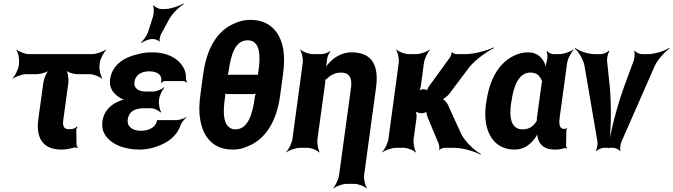

<svg xmlns="http://www.w3.org/2000/svg" viewBox="-20 -833 3793 1082"><path d="M367 -105C338 -105 332 -125 337 -160L365 -365C368 -389 362 -429 351 -441L349 -439C359 -426 395 -415 415 -415H484C508 -415 543 -401 554 -389L557 -391C547 -404 538 -441 541 -465L542 -478C545 -502 565 -539 579 -552L577 -554C562 -542 523 -528 499 -528H144C120 -528 85 -542 74 -554L72 -552C82 -539 90 -502 87 -478L86 -465C83 -441 64 -404 50 -391L51 -389C66 -401 105 -415 129 -415H189C209 -415 246 -426 260 -439L258 -441C243 -429 227 -389 224 -365L196 -162C181 -52 224 10 327 10C353 10 374 5 395 -1C402 -3 413 -1 417 1L419 -2C415 -5 411 -14 411 -21L410 -104C411 -109 415 -115 416 -117L413 -120C402 -107 387 -105 367 -105Z M774 -96C734 -96 694 -114 700 -160C707 -210 747 -223 792 -223H831C849 -223 876 -210 884 -199L888 -202C880 -213 873 -247 876 -269V-272C879 -293 894 -327 906 -338L904 -341C892 -330 861 -317 843 -317H804C764 -317 732 -332 738 -373C739 -380 741 -387 745 -394C758 -419 787 -431 820 -431C850 -431 882 -422 888 -395C890 -389 889 -372 887 -367L890 -366C893 -370 901 -376 907 -376H1014C1021 -376 1028 -371 1031 -368L1035 -371C1032 -375 1027 -382 1028 -388C1029 -409 1026 -427 1018 -444C990 -503 922 -538 841 -538C811 -538 784 -535 758 -528C683 -511 612 -471 600 -384C594 -337 620 -304 653 -284C663 -277 681 -270 691 -269V-273C681 -274 662 -268 649 -262C602 -242 565 -207 557 -149C554 -124 557 -101 567 -82C599 -21 679 10 766 10C818 10 871 -6 914 -30C949 -50 982 -81 997 -126C1002 -142 1019 -162 1030 -170L1029 -173C1018 -165 990 -156 973 -156H868C866 -156 867 -158 866 -159L863 -157C864 -156 865 -153 865 -151C854 -111 814 -96 774 -96ZM843 -742 815 -654C808 -633 787 -604 775 -594L778 -591C790 -601 818 -613 837 -613H845C855 -613 875 -605 877 -598L880 -600C877 -607 882 -631 888 -642L933 -724C951 -757 990 -795 1015 -809L1013 -813C988 -798 940 -782 909 -782H889C875 -782 852 -793 846 -803L842 -801C848 -791 848 -759 843 -742Z M1559 -297 1575 -415C1582 -468 1583 -513 1577 -552C1560 -651 1502 -721 1391 -721C1361 -721 1333 -715 1306 -703C1201 -661 1145 -558 1125 -415L1109 -297C1102 -244 1101 -199 1108 -161C1124 -61 1181 10 1292 10C1323 10 1350 4 1377 -9C1481 -50 1540 -155 1559 -297ZM1417 -291 1415 -278C1403 -192 1378 -104 1307 -104C1294 -104 1283 -107 1274 -114C1237 -139 1237 -204 1247 -278L1249 -291C1250 -296 1250 -308 1247 -311L1243 -308C1246 -305 1257 -303 1262 -303H1409C1413 -303 1424 -305 1427 -308L1425 -311C1422 -308 1418 -296 1417 -291ZM1375 -606C1446 -606 1449 -522 1437 -435L1435 -424C1434 -418 1433 -408 1436 -405L1440 -408C1437 -411 1428 -412 1424 -412H1275C1270 -412 1261 -411 1258 -408L1260 -405C1263 -408 1266 -418 1267 -424L1269 -435C1281 -521 1304 -606 1375 -606Z M1902 -424C1948 -424 1966 -394 1958 -338L1891 153C1888 177 1870 214 1858 227L1860 229C1873 217 1910 203 1934 203H1975C1999 203 2035 217 2046 229L2048 227C2038 214 2029 177 2032 153L2099 -338C2116 -463 2079 -538 1961 -538C1912 -538 1870 -515 1840 -484C1829 -473 1814 -456 1807 -445L1811 -443C1817 -454 1821 -474 1822 -489L1823 -496C1823 -510 1834 -535 1842 -543L1840 -546C1832 -537 1806 -528 1791 -528H1743C1719 -528 1684 -542 1673 -554L1671 -552C1681 -539 1689 -502 1686 -478L1628 -50C1625 -26 1606 11 1592 24L1593 26C1608 14 1647 0 1671 0H1712C1736 0 1769 14 1778 26L1781 24C1773 11 1766 -26 1769 -50L1812 -362C1813 -366 1814 -383 1811 -385L1808 -382C1810 -380 1821 -387 1823 -390C1843 -410 1869 -424 1902 -424Z M2390 -172 2452 -23C2455 -15 2458 5 2454 10L2456 12C2460 7 2477 0 2485 0H2539C2586 0 2656 20 2688 39L2690 35C2657 17 2605 -30 2581 -74L2503 -245C2498 -256 2479 -276 2471 -276L2470 -272C2478 -272 2502 -292 2511 -303L2626 -456C2662 -499 2726 -544 2764 -562L2763 -566C2725 -548 2651 -528 2605 -528H2552C2545 -528 2530 -534 2528 -540L2525 -538C2526 -532 2519 -513 2514 -507L2398 -347C2394 -342 2385 -325 2387 -320L2389 -322C2388 -327 2372 -330 2367 -330C2359 -330 2342 -326 2336 -321L2339 -318C2345 -323 2351 -341 2352 -351L2369 -478C2372 -502 2391 -539 2403 -552L2401 -554C2388 -542 2350 -528 2326 -528H2284C2260 -528 2225 -542 2214 -554L2212 -552C2222 -539 2230 -502 2227 -478L2169 -50C2166 -26 2147 11 2133 24L2134 26C2149 14 2188 0 2212 0H2254C2278 0 2312 14 2321 26L2324 24C2316 11 2308 -26 2311 -50L2327 -167C2329 -180 2326 -204 2320 -211L2316 -208C2322 -201 2344 -195 2356 -195H2357C2365 -195 2384 -200 2388 -205L2384 -207C2380 -202 2387 -180 2390 -172Z M3158 -107 3160 -104 3157 -106C3130 -109 3130 -140 3134 -171L3176 -478C3179 -502 3199 -539 3213 -552L3211 -554C3196 -542 3157 -528 3133 -528H3098C3086 -528 3069 -537 3064 -545L3060 -542C3065 -535 3067 -510 3063 -497C3059 -482 3054 -458 3055 -446L3058 -447C3056 -457 3051 -475 3045 -486C3027 -516 3001 -538 2956 -538C2927 -538 2901 -531 2874 -518C2788 -475 2738 -382 2721 -260L2719 -250C2714 -212 2713 -177 2718 -145C2730 -59 2782 10 2880 10C2928 10 2963 -14 2990 -48C3000 -59 3009 -77 3011 -87H3008C3006 -77 3009 -58 3013 -47C3026 -11 3054 10 3107 10C3128 10 3143 8 3159 2C3163 1 3170 2 3173 4L3176 0C3173 -1 3169 -8 3170 -13L3172 -102C3171 -105 3175 -108 3176 -110L3173 -112C3172 -111 3169 -107 3167 -107ZM3032 -360 3006 -171C3005 -165 3006 -159 3005 -153C3005 -153 3004 -149 3005 -149L3006 -153C3005 -153 3003 -149 3003 -149C2985 -121 2962 -104 2925 -104C2859 -104 2849 -172 2860 -250L2862 -260C2873 -341 2900 -424 2969 -424C3002 -424 3020 -408 3031 -384C3032 -382 3036 -373 3037 -374V-378C3036 -377 3032 -363 3032 -360Z M3416 -347 3401 -491C3400 -506 3407 -536 3414 -545L3411 -548C3404 -538 3379 -528 3366 -528H3331C3293 -528 3242 -546 3221 -563L3219 -559C3240 -543 3267 -498 3274 -462L3347 -34C3349 -21 3344 7 3338 16L3341 18C3348 10 3371 0 3383 0H3436C3448 0 3469 10 3474 18L3477 16C3473 7 3476 -21 3482 -34L3670 -462C3687 -498 3728 -543 3753 -559L3751 -563C3726 -546 3669 -528 3631 -528H3597C3584 -528 3562 -538 3557 -548L3554 -545C3559 -536 3556 -506 3551 -491L3498 -347C3457 -235 3419 -85 3407 3H3411C3423 -85 3427 -235 3416 -347Z"/></svg>

Font: Asimov
Style: EdgeNarIt
Weight: 500
Designer: Google
Version: Version 2.000980: 2014